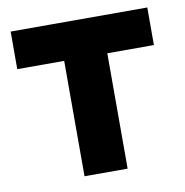

<svg xmlns="http://www.w3.org/2000/svg" viewBox="-65 -587 625 649"><g transform="rotate(-10 247.5 -262.5)"><path d="M174 0V-495H322V0ZM13 -396V-525H482V-396Z"/></g></svg>

Font: TikTok Sans 24pt
Style: Bold
Weight: 700
Version: Version 4.000